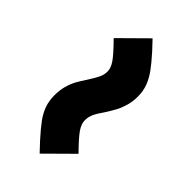

<svg xmlns="http://www.w3.org/2000/svg" viewBox="-6 -601 675 675"><g transform="rotate(-45 332.0 -263.5)"><path d="M313 -201.7Q291 -217.3 275.6 -224.4Q260.3 -231.4 243.2 -231.4Q225.6 -231.4 205.3 -217.5Q185.1 -203.6 144.5 -163.6L48.3 -260.7Q62.5 -273.9 81.1 -291.5Q114.7 -321.8 136.2 -337.4Q157.7 -353 180.4 -361.1Q203.1 -369.1 230 -369.1Q255.4 -369.1 276.6 -363.3Q297.9 -357.4 314 -348.6Q330.1 -339.8 351.1 -325.7Q374 -311 389.4 -303.5Q404.8 -295.9 420.9 -295.9Q439 -295.9 459.2 -310.1Q479.5 -324.2 519.5 -363.8L615.7 -266.6Q602.5 -254.4 583 -235.8Q550.3 -206.5 528.6 -190.9Q506.8 -175.3 484.1 -166.7Q461.4 -158.2 434.1 -158.2Q408.7 -158.2 387.5 -164.6Q366.2 -170.9 350.3 -179.4Q334.5 -188 313 -201.7Z"/></g></svg>

Font: Wanted Sans Variable
Style: Regular
Weight: 400
Designer: Original Design by Kil Hyung-jin and Kang Hanbin, Wanted Lab, Inc; Hangeul from Source Han Sans by Jang Soo-young and Ka
Foundry: Wanted Lab, Inc.
Version: Version 1.003;Glyphs 3.2 (3227)